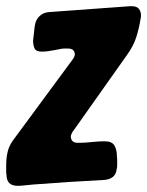

<svg xmlns="http://www.w3.org/2000/svg" viewBox="-50 -598 476 621"><path d="M-29 -33Q-30 -37 -30 -41Q-30 -45 -30 -49V-64Q-30 -86 -25.5 -106Q-21 -126 -8 -144L183 -403Q191 -413 192 -421Q192 -441 170 -441H157Q153 -441 150 -440.5Q147 -440 143 -439L132 -437Q131 -437 130 -436.5Q129 -436 127 -436Q102 -431 86 -431Q67 -431 62 -441Q57 -451 57 -467Q59 -480 60 -492.5Q61 -505 63 -517Q66 -535 78.5 -546.5Q91 -558 110 -559L371 -578H375Q393 -578 399.5 -569Q406 -560 406 -549Q406 -542 405 -539Q400 -507 391 -478.5Q382 -450 362 -422L188 -176Q182 -169 179 -158Q179 -136 202 -136Q224 -136 246 -138.5Q268 -141 289 -141Q312 -141 320 -127.5Q328 -114 328 -94L329 -81V-62Q329 -57 327 -49Q325 -33 314 -25Q303 -17 287 -16Q169 -10 55 -1Q43 0 30.5 1.5Q18 3 7 3Q-29 3 -29 -33Z"/></svg>

Font: Bangerz 2
Style: Regular
Weight: 400
Designer: vernon adams
Foundry: Vernon Adams
Version: Version 2.10;December 28, 2023;FontCreator 13.0.0.2683 64-bi